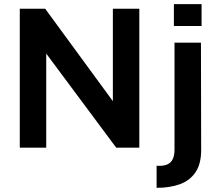

<svg xmlns="http://www.w3.org/2000/svg" viewBox="-20 -709 1057 922"><path d="M75 0V-667H197L561 -170L522 -90V-667H649V0H538L166 -500L202 -561V0ZM732 193V87Q764 89 782.5 81Q801 73 809.5 55Q818 37 818 10V-504H945L946 11Q946 78 919 118Q892 158 844 175.5Q796 193 732 193ZM815 -584V-689H948V-584Z"/></svg>

Font: Maven Pro SemiBold
Style: Regular
Weight: 600
Designer: Joe Prince
Foundry: Joe Prince
Version: Version 2.103